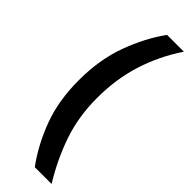

<svg xmlns="http://www.w3.org/2000/svg" viewBox="-291 -728 897 897"><g transform="rotate(45 157.5 -279.0)"><path d="M48 -275Q48 -411 88.5 -521.5Q129 -632 190 -716H301Q236 -619 201.5 -510.5Q167 -402 167 -276Q167 -154 203 -48.5Q239 57 301 158H190Q127 72 87.5 -34.5Q48 -141 48 -275Z"/></g></svg>

Font: Noto Sans Gujarati UI ExtraCondensed
Style: Bold
Weight: 700
Width: 2
Designer: Jelle Bosma - Monotype Design Team, Universal Thirst
Foundry: Monotype Imaging Inc.
Version: Version 2.106; ttfautohint (v1.8.4.7-5d5b)